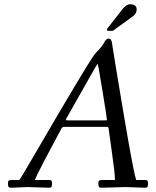

<svg xmlns="http://www.w3.org/2000/svg" viewBox="-20 -870 728 896"><path d="M485.8 -726.1Q479 -726.1 479 -730.6Q479 -735.1 481.9 -738L548.8 -824Q569.3 -850.1 586.2 -850.1Q617.9 -850.1 617.9 -825.9Q617.9 -806.4 598.9 -793L515.9 -732.9Q515.1 -732.4 512.9 -730.5Q508.3 -726.1 504.9 -726.1ZM106.9 2.9 33 6.1Q22.7 6.1 19.9 2.2Q17.1 -1.7 17.1 -13.3Q17.1 -24.9 21.1 -27.5Q25.1 -30 38.1 -30H70.1Q77.9 -39.3 147.5 -159.2Q369.9 -541.3 418 -612.1Q423.1 -619.6 432.6 -628.9Q456.8 -653.3 466.3 -671.6Q475.8 -689.9 486.1 -689.9Q499.8 -689.9 502.2 -671.8Q504.6 -653.6 519.3 -564.8Q533.9 -476.1 546.5 -401.1Q559.1 -326.2 574.2 -238.3Q607.4 -47.9 616 -30H657Q665.5 -30 668.2 -26.6Q670.9 -23.2 670.9 -12.7Q670.9 -2.2 668.2 2Q665.5 6.1 657 6.1L566.9 2.9L455.1 6.1Q444.8 6.1 441.9 2.1Q439 -2 439 -13.4Q439 -24.9 443 -27.5Q447 -30 460 -30H516.1V-38.1Q516.1 -61.5 502.4 -158.1Q488.8 -254.6 487.7 -264Q486.6 -273.4 485.1 -275.8Q483.6 -278.1 477.1 -278.1H283.9Q274.9 -278.1 272 -276.2Q269 -274.4 265.9 -268.6Q262.7 -262.7 243.7 -227.1Q224.6 -191.4 212.3 -168.1Q200 -144.8 182.6 -111.8Q147 -43.7 143.1 -30H209Q217.5 -30 220.2 -26.6Q222.9 -23.2 222.9 -12.7Q222.9 -2.2 220.2 2Q217.5 6.1 209 6.1ZM302 -308.1H469Q479 -308.1 479 -310.1Q479 -320.3 458.1 -446.7Q437.3 -573 435.9 -573Q434.6 -573 403.4 -518.1Q372.3 -463.1 335.7 -398.6Q299.1 -334 293.1 -323.2Q287.1 -312.5 287.1 -310.3Q287.1 -308.1 302 -308.1Z"/></svg>

Font: Fanwood Text
Style: Italic
Weight: 400
Italic angle: -9°
Version: Version 1.101